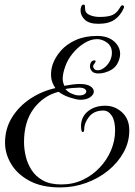

<svg xmlns="http://www.w3.org/2000/svg" viewBox="-20 -775 592 839"><path d="M243 44Q163 44 109.5 15.5Q56 -13 29 -58Q2 -103 2 -151Q2 -213 32.5 -262Q63 -311 113 -344Q163 -377 222 -390Q214 -401 208.5 -416Q203 -431 203 -450Q203 -471 210 -493Q221 -525 246 -553.5Q271 -582 311 -600Q351 -618 405 -618Q451 -618 478 -594.5Q505 -571 505 -539Q505 -533 504 -527.5Q503 -522 501 -516Q491 -483 464 -468.5Q437 -454 410 -454Q390 -454 381.5 -464Q373 -474 373 -485Q373 -495 378 -503Q383 -511 392 -511H394Q398 -511 398 -508Q398 -504 392 -496Q387 -491 387 -485Q387 -479 392 -473.5Q397 -468 407 -468Q424 -468 441 -483.5Q458 -499 465 -520Q469 -531 469 -544Q469 -573 448 -588.5Q427 -604 404 -604Q376 -604 347.5 -586Q319 -568 297.5 -541.5Q276 -515 266 -487Q254 -454 254 -432Q254 -422 256 -414.5Q258 -407 261 -400Q277 -403 295 -405.5Q313 -408 328 -408Q360 -408 375 -398Q390 -388 390 -375Q390 -362 374.5 -350.5Q359 -339 331 -339Q316 -339 286.5 -348.5Q257 -358 236 -374Q170 -357 127.5 -300.5Q85 -244 85 -154Q85 -124 92.5 -92Q100 -60 118 -32Q136 -4 167.5 13.5Q199 31 248 31Q299 31 341.5 11Q384 -9 416 -43Q448 -77 465.5 -119Q483 -161 483 -205Q483 -248 468 -270Q453 -292 432 -292Q391 -292 369.5 -265Q348 -238 348 -210V-209Q348 -198 341 -198Q337 -198 336 -205Q335 -210 334.5 -214.5Q334 -219 334 -223Q334 -264 364 -288.5Q394 -313 440 -313Q482 -313 513.5 -284Q545 -255 545 -205Q545 -154 520 -109Q495 -64 452.5 -29.5Q410 5 356 24.5Q302 44 243 44ZM325 -358Q342 -358 349.5 -363.5Q357 -369 357 -375Q357 -382 349.5 -387Q342 -392 326 -392Q316 -392 297.5 -390.5Q279 -389 266 -386Q277 -372 294 -365.5Q311 -359 314 -359Q317 -359 319.5 -358.5Q322 -358 325 -358ZM410 -671Q369 -671 350.5 -689Q332 -707 332 -729Q332 -740 335.5 -747.5Q339 -755 345 -755Q350 -755 351 -749.5Q352 -744 352 -735Q352 -718 371.5 -709.5Q391 -701 415 -701Q453 -701 471.5 -709.5Q490 -718 501 -737Q504 -742 507.5 -747Q511 -752 514 -752Q519 -752 521 -748.5Q523 -745 521 -740Q508 -709 482 -690Q456 -671 410 -671Z"/></svg>

Font: Gwendolyn
Style: Bold
Weight: 700
Designer: Robert E. Leuschke
Foundry: Robert E. Leuschke
Version: Version 1.010; ttfautohint (v1.8.3)